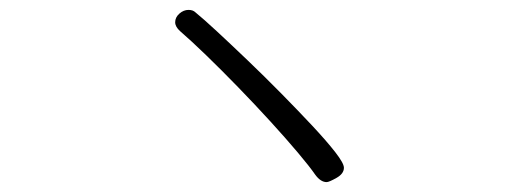

<svg xmlns="http://www.w3.org/2000/svg" viewBox="-20 -549 1040 388"><path d="M675 -210Q675 -198 660 -189.5Q645 -181 640 -181Q628 -181 617 -196Q606 -212 582 -240.5Q558 -269 526.5 -303.5Q495 -338 461 -373Q427 -408 396.5 -437.5Q366 -467 344 -486Q334 -495 334 -504Q334 -514 342.5 -521.5Q351 -529 361 -529Q370 -529 375 -524Q391 -511 418.5 -485.5Q446 -460 480 -427.5Q514 -395 548 -360.5Q582 -326 611 -295Q640 -264 657.5 -241.5Q675 -219 675 -210Z"/></svg>

Font: Moon Stars Kai HW Light
Style: Regular
Weight: 300
Designer: GuiWonder
Version: Version 1.101